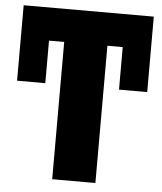

<svg xmlns="http://www.w3.org/2000/svg" viewBox="-54 -807 722 854"><g transform="rotate(5 307.5 -380.0)"><path d="M403.8 0H210.9V-612.8H143.1V-422.9H17.1V-759.8H598.1V-422.9H472.2V-612.8H403.8Z"/></g></svg>

Font: Open Sans ExtraBold
Style: Regular
Weight: 800
Designer: Monotype Design Team
Foundry: Monotype Imaging Inc.
Version: Version 3.003; ttfautohint (v1.8.4)